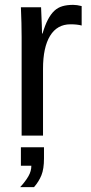

<svg xmlns="http://www.w3.org/2000/svg" viewBox="-20 -558 373 790"><path d="M69 0V-405Q69 -460 66 -528H149Q151 -483 152 -456Q153 -429 153 -420H155Q165 -454 177 -477Q189 -500 203.5 -513.5Q218 -527 237 -532.5Q256 -538 281 -538Q296 -538 316 -533V-453Q298 -458 270 -458Q215 -458 186 -410.5Q157 -363 157 -275V0ZM161 94Q161 137 150.5 163Q140 189 120 212H63Q85 188 97 167Q109 146 109 124H66V48H161Z"/></svg>

Font: Libra Sans
Style: Regular
Weight: 400
Foundry: Context Ltd
Version: Version 1.000; ttfautohint (v1.3)